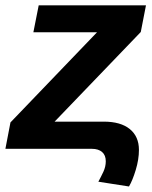

<svg xmlns="http://www.w3.org/2000/svg" viewBox="-37 -548 558 707"><path d="M474.6 3.9Q474.6 39.1 462.9 77.6Q451.2 116.2 438 138.7L325.2 121.1Q335 103 343.8 84.2Q352.5 65.4 352.5 45.9Q352.5 23.4 338.9 11.7Q325.2 0 301.3 0H-17.1L1.5 -97.2L320.3 -429.2H85.9L105.5 -528.3H500.5L481.4 -430.2L164.1 -100.1H345.2Q407.2 -100.1 440.9 -72.8Q474.6 -45.4 474.6 3.9Z"/></svg>

Font: Arimo
Style: Bold Italic
Weight: 700
Italic angle: -12°
Designer: Steve Matteson
Foundry: Monotype Imaging Inc.
Version: Version 1.33